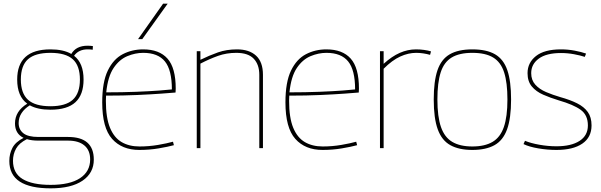

<svg xmlns="http://www.w3.org/2000/svg" viewBox="-20 -810 3286 1050"><path d="M256 -210Q186 -210 143 -234Q114 -216 98 -191.5Q82 -167 82 -137Q82 -102 107.5 -81.5Q133 -61 190 -61H352Q493 -61 493 63Q493 136 431.5 178Q370 220 257 220Q145 220 88 183Q31 146 31 70Q31 31 48 -1.5Q65 -34 109 -56Q62 -79 62 -135Q62 -202 129 -243Q74 -283 74 -375Q74 -540 256 -540Q327 -540 370 -515Q396 -560 459 -560Q473 -560 488 -558L487 -538Q476 -540 459 -540Q410 -540 385 -505Q437 -465 437 -375Q437 -292 392.5 -251Q348 -210 256 -210ZM256 -229Q339 -229 378 -264.5Q417 -300 417 -375Q417 -451 378 -486Q339 -521 256 -521Q172 -521 133 -486Q94 -451 94 -375Q94 -300 133 -264.5Q172 -229 256 -229ZM51 69Q51 137 103.5 169Q156 201 257 201Q362 201 417.5 164.5Q473 128 473 62Q473 12 441.5 -14.5Q410 -41 352 -41H189Q153 -41 127 -49Q85 -28 68 2.5Q51 33 51 69Z M742 10Q647 10 593 -50.5Q539 -111 539 -250Q539 -361 569.5 -424Q600 -487 651 -513.5Q702 -540 763 -540Q851 -540 896 -489.5Q941 -439 941 -325Q941 -321 940.5 -314.5Q940 -308 940 -304Q917 -302 863 -298Q809 -294 731.5 -290.5Q654 -287 560 -287Q560 -280 559.5 -273Q559 -266 559 -259Q559 -166 581.5 -111.5Q604 -57 645 -33Q686 -9 743 -9Q795 -9 844.5 -17.5Q894 -26 926 -35L931 -16Q898 -7 847.5 1.5Q797 10 742 10ZM561 -305Q648 -305 724 -308Q800 -311 852.5 -315Q905 -319 920 -321Q920 -427 882 -474Q844 -521 763 -521Q720 -521 676.5 -503Q633 -485 601.5 -438.5Q570 -392 561 -305ZM735 -596 872 -790H897L758 -596Z M1056 0V-530H1076V-483Q1125 -507 1172 -523.5Q1219 -540 1276 -540Q1343 -540 1380.5 -505.5Q1418 -471 1418 -401V0H1398V-401Q1398 -457 1367.5 -489Q1337 -521 1272 -521Q1219 -521 1172.5 -504.5Q1126 -488 1076 -462V0Z M1744 10Q1649 10 1595 -50.5Q1541 -111 1541 -250Q1541 -361 1571.5 -424Q1602 -487 1653 -513.5Q1704 -540 1765 -540Q1853 -540 1898 -489.5Q1943 -439 1943 -325Q1943 -321 1942.5 -314.5Q1942 -308 1942 -304Q1919 -302 1865 -298Q1811 -294 1733.5 -290.5Q1656 -287 1562 -287Q1562 -280 1561.5 -273Q1561 -266 1561 -259Q1561 -166 1583.5 -111.5Q1606 -57 1647 -33Q1688 -9 1745 -9Q1797 -9 1846.5 -17.5Q1896 -26 1928 -35L1933 -16Q1900 -7 1849.5 1.5Q1799 10 1744 10ZM1563 -305Q1650 -305 1726 -308Q1802 -311 1854.5 -315Q1907 -319 1922 -321Q1922 -427 1884 -474Q1846 -521 1765 -521Q1722 -521 1678.5 -503Q1635 -485 1603.5 -438.5Q1572 -392 1563 -305Z M2078 -530V-461Q2123 -502 2166.5 -521Q2210 -540 2255 -540Q2278 -540 2299.5 -537Q2321 -534 2337 -529L2332 -510Q2315 -515 2295 -518Q2275 -521 2256 -521Q2213 -521 2169 -501Q2125 -481 2078 -434V0H2058V-530Z M2352 -266Q2352 -366 2372.5 -426Q2393 -486 2439.5 -513Q2486 -540 2563 -540Q2641 -540 2687.5 -513Q2734 -486 2754.5 -426Q2775 -366 2775 -266Q2775 -163 2753 -102.5Q2731 -42 2684 -16Q2637 10 2563 10Q2490 10 2443 -16Q2396 -42 2374 -102.5Q2352 -163 2352 -266ZM2372 -266Q2372 -172 2391.5 -115.5Q2411 -59 2453.5 -34Q2496 -9 2563 -9Q2631 -9 2673.5 -34Q2716 -59 2735.5 -115.5Q2755 -172 2755 -266Q2755 -358 2737 -414Q2719 -470 2677 -495.5Q2635 -521 2563 -521Q2492 -521 2450 -495.5Q2408 -470 2390 -414Q2372 -358 2372 -266Z M2843 -22 2851 -40Q2882 -27 2929.5 -18.5Q2977 -10 3023 -10Q3104 -10 3149.5 -39.5Q3195 -69 3195 -124Q3195 -181 3155.5 -209.5Q3116 -238 3036 -261Q2990 -275 2951 -292Q2912 -309 2888.5 -337Q2865 -365 2865 -410Q2865 -467 2911 -503.5Q2957 -540 3048 -540Q3086 -540 3123 -533Q3160 -526 3185 -517L3178 -499Q3154 -507 3119 -513.5Q3084 -520 3048 -520Q2968 -520 2926.5 -489.5Q2885 -459 2885 -410Q2885 -372 2907.5 -347Q2930 -322 2966.5 -306.5Q3003 -291 3044 -279Q3098 -264 3136 -245Q3174 -226 3194.5 -197.5Q3215 -169 3215 -124Q3215 -59 3164.5 -24.5Q3114 10 3023 10Q2974 10 2924 1.5Q2874 -7 2843 -22Z"/></svg>

Font: Georama Thin
Style: Regular
Weight: 100
Designer: Jean-Baptiste Levee
Foundry: Production Type
Version: Version 1.000